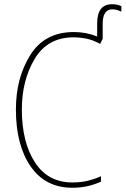

<svg xmlns="http://www.w3.org/2000/svg" viewBox="-20 -875 592 905"><path d="M438 -765V-703Q386 -724 328 -724Q191 -724 123 -616Q55 -508 55 -359Q55 -191 124.5 -90.5Q194 10 321 10Q362 10 396.5 1.5Q431 -7 456 -19V-44Q432 -33 398 -24Q364 -15 321 -15Q206 -15 144.5 -110Q83 -205 83 -359Q83 -496 143.5 -597.5Q204 -699 327 -699Q357 -699 388.5 -692.5Q420 -686 452 -668L464 -692V-763Q464 -831 510 -831Q524 -831 535 -827Q546 -823 552 -820V-846Q534 -855 508 -855Q438 -855 438 -765Z"/></svg>

Font: Noto Sans Display SemiCondensed Thin
Style: Regular
Weight: 250
Width: 4
Designer: Monotype Design team
Foundry: Monotype Imaging Inc.
Version: 1.000